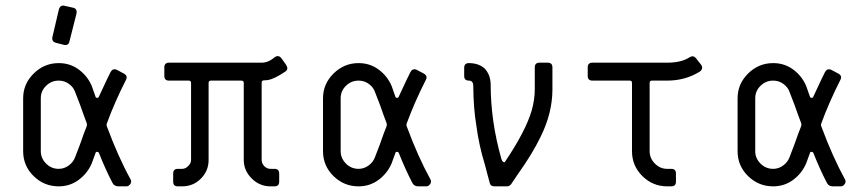

<svg xmlns="http://www.w3.org/2000/svg" viewBox="-20 -660 3070 680"><path d="M165.5 -528.3 188.5 -626.5Q193.8 -644 209.5 -639.2L238.3 -632.8Q253.9 -629.9 251 -612.3L226.1 -513.7Q223.1 -498 207 -501L178.2 -508.3Q162.6 -512.7 165.5 -528.3ZM62 -124.5V-312Q62 -362.8 99.4 -399.7Q136.7 -436.5 188 -436.5Q228.5 -436.5 259.5 -413.3Q290.5 -390.1 305.2 -355L318.4 -317.4Q319.3 -313.5 324.7 -313.5Q328.6 -313.5 330.1 -317.4Q365.2 -393.1 371.6 -404.8Q378.9 -418.5 393.1 -413.1L418.9 -399.4Q433.6 -391.1 426.3 -377.4Q385.7 -297.4 358.9 -224.1Q356 -217.8 358.9 -211.4Q398.4 -104.5 442.9 -23.9Q446.8 -15.6 441.2 -7.8Q435.5 0 428.2 0H399.4Q384.8 0 378.4 -12.2Q352.5 -62 330.1 -119.1Q328.1 -122.1 323.7 -122.3Q319.3 -122.6 318.4 -118.2L305.2 -82Q290.5 -46.9 259.3 -23.4Q228 0 188 0Q136.2 0 99.1 -36.4Q62 -72.8 62 -124.5ZM124.5 -312V-124.5Q124.5 -99.6 143.1 -80.8Q161.6 -62 188 -62Q207.5 -62 223.6 -74Q239.7 -85.9 246.1 -103.5L263.7 -149.4Q278.3 -191.9 287.1 -212.9Q289.1 -219.2 287.1 -224.1Q277.8 -248 263.7 -288.6L246.1 -334Q240.7 -350.6 224.6 -362.5Q208.5 -374.5 188 -374.5Q162.1 -374.5 143.3 -356.2Q124.5 -337.9 124.5 -312Z M906.7 -367.2V-93.3Q906.7 -81.1 916 -71.5Q925.3 -62 938 -62H952.1Q968.8 -62 968.8 -45.4V-16.6Q968.8 0 952.1 0H938Q899.4 0 871.3 -28.1Q843.3 -56.2 843.3 -93.3V-366.2Q843.3 -374.5 835 -374.5H727.1Q718.8 -374.5 718.8 -366.2V-93.3Q718.8 -54.7 691.4 -27.3Q664.1 0 625.5 0H609.9Q593.3 0 593.3 -16.6V-45.4Q593.3 -62 609.9 -62H625.5Q636.7 -62 646.7 -72Q656.7 -82 656.7 -93.3V-366.2Q656.7 -374.5 648.4 -374.5H578.6Q562 -374.5 562 -391.1V-421.4Q562 -438 578.6 -438H906.7Q930.7 -438 953.1 -457.5Q966.8 -466.8 977.1 -453.1L993.7 -429.7Q1002.9 -415 990.7 -406.7Q951.2 -379.9 928.2 -376.5Q921.9 -375.5 914.1 -375.5Q906.7 -374.5 906.7 -367.2Z M1124 -124.5V-312Q1124 -362.8 1161.4 -399.7Q1198.7 -436.5 1250 -436.5Q1290.5 -436.5 1321.5 -413.3Q1352.5 -390.1 1367.2 -355L1380.4 -317.4Q1381.3 -313.5 1386.7 -313.5Q1390.6 -313.5 1392.1 -317.4Q1427.2 -393.1 1433.6 -404.8Q1440.9 -418.5 1455.1 -413.1L1481 -399.4Q1495.6 -391.1 1488.3 -377.4Q1447.8 -297.4 1420.9 -224.1Q1418 -217.8 1420.9 -211.4Q1460.4 -104.5 1504.9 -23.9Q1508.8 -15.6 1503.2 -7.8Q1497.6 0 1490.2 0H1461.4Q1446.8 0 1440.4 -12.2Q1414.6 -62 1392.1 -119.1Q1390.1 -122.1 1385.7 -122.3Q1381.3 -122.6 1380.4 -118.2L1367.2 -82Q1352.5 -46.9 1321.3 -23.4Q1290 0 1250 0Q1198.2 0 1161.1 -36.4Q1124 -72.8 1124 -124.5ZM1186.5 -312V-124.5Q1186.5 -99.6 1205.1 -80.8Q1223.6 -62 1250 -62Q1269.5 -62 1285.6 -74Q1301.8 -85.9 1308.1 -103.5L1325.7 -149.4Q1340.3 -191.9 1349.1 -212.9Q1351.1 -219.2 1349.1 -224.1Q1339.8 -248 1325.7 -288.6L1308.1 -334Q1302.7 -350.6 1286.6 -362.5Q1270.5 -374.5 1250 -374.5Q1224.1 -374.5 1205.3 -356.2Q1186.5 -337.9 1186.5 -312Z M1936.5 -421.4V-343.3Q1936.5 -259.3 1894 -174.3Q1866.2 -116.2 1813 -41.5Q1796.4 -16.6 1790 -7.3Q1783.7 0 1775.9 0H1731Q1717.3 0 1714.4 -12.2Q1709 -34.2 1696.8 -78.6Q1676.3 -145 1667 -215.8Q1656.7 -276.9 1656.2 -355Q1656.2 -374.5 1640.6 -374.5Q1624 -374.5 1624 -391.1V-419.9Q1624 -436.5 1640.6 -436.5Q1675.8 -436.5 1696.8 -417Q1717.3 -395 1717.8 -360.8Q1717.8 -230 1755.9 -96.7Q1757.8 -90.3 1761 -87.6Q1764.2 -85 1766.4 -85.4Q1768.6 -85.9 1769.5 -88.4Q1841.3 -195.3 1862.8 -267.6Q1874 -307.1 1874 -343.3V-421.4Q1874 -438 1890.6 -438H1919.9Q1936.5 -438 1936.5 -421.4Z M2374 -45.4V-16.6Q2374 0 2357.4 0H2342.8Q2292 0 2255.1 -36.4Q2218.3 -72.8 2218.3 -124.5V-366.2Q2218.3 -374.5 2210 -374.5H2078.1Q2061.5 -374.5 2061.5 -391.1V-421.4Q2061.5 -438 2078.1 -438H2342.8Q2393.6 -438 2422.9 -457.5Q2435.1 -464.8 2444.3 -454.6L2462.4 -431.6Q2472.7 -418 2459 -406.7Q2407.2 -374.5 2342.8 -374.5H2289.1Q2280.8 -374.5 2280.8 -366.2V-124.5Q2280.8 -99.6 2299.3 -80.8Q2317.9 -62 2342.8 -62H2357.4Q2374 -62 2374 -45.4Z M2592.3 -124.5V-312Q2592.3 -362.8 2629.6 -399.7Q2667 -436.5 2718.3 -436.5Q2758.8 -436.5 2789.8 -413.3Q2820.8 -390.1 2835.4 -355L2848.6 -317.4Q2849.6 -313.5 2855 -313.5Q2858.9 -313.5 2860.4 -317.4Q2895.5 -393.1 2901.9 -404.8Q2909.2 -418.5 2923.3 -413.1L2949.2 -399.4Q2963.9 -391.1 2956.5 -377.4Q2916 -297.4 2889.2 -224.1Q2886.2 -217.8 2889.2 -211.4Q2928.7 -104.5 2973.1 -23.9Q2977.1 -15.6 2971.4 -7.8Q2965.8 0 2958.5 0H2929.7Q2915 0 2908.7 -12.2Q2882.8 -62 2860.4 -119.1Q2858.4 -122.1 2854 -122.3Q2849.6 -122.6 2848.6 -118.2L2835.4 -82Q2820.8 -46.9 2789.6 -23.4Q2758.3 0 2718.3 0Q2666.5 0 2629.4 -36.4Q2592.3 -72.8 2592.3 -124.5ZM2654.8 -312V-124.5Q2654.8 -99.6 2673.3 -80.8Q2691.9 -62 2718.3 -62Q2737.8 -62 2753.9 -74Q2770 -85.9 2776.4 -103.5L2793.9 -149.4Q2808.6 -191.9 2817.4 -212.9Q2819.3 -219.2 2817.4 -224.1Q2808.1 -248 2793.9 -288.6L2776.4 -334Q2771 -350.6 2754.9 -362.5Q2738.8 -374.5 2718.3 -374.5Q2692.4 -374.5 2673.6 -356.2Q2654.8 -337.9 2654.8 -312Z"/></svg>

Font: GOSTRUS
Style: type_B
Weight: 400
Designer: Юрий и Татьяна Кривогуз
Version: Version 02.00